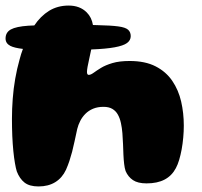

<svg xmlns="http://www.w3.org/2000/svg" viewBox="-25 -646 728 691"><path d="M113.5 25Q81 25 63.2 11Q45.5 -3 35.5 -29Q32 -40 28.8 -58.8Q25.5 -77.5 23 -102.5Q20.5 -127.5 19.2 -157Q18 -186.5 18 -218.5Q18 -254 20.8 -290.5Q23.5 -327 29.8 -362.8Q36 -398.5 45.5 -432Q50.5 -451.5 57.5 -470Q26.5 -473.5 12 -481Q-5 -490 -5 -507.5Q-5 -529.5 14 -540Q33 -550.5 77 -553.5Q87 -554 98.5 -554.5Q121 -588 151.5 -607Q182.5 -626 222 -626Q262.5 -626 287 -601.5Q305 -583.5 309.5 -556Q318 -555.5 325.5 -555.5Q374.5 -554.5 400.5 -551Q426.5 -547.5 436 -539Q445.5 -530.5 445.5 -516Q445.5 -501 432.2 -491.2Q419 -481.5 387.8 -475.8Q356.5 -470 304 -468Q303.5 -468 303.5 -468Q303 -467 303 -466.5Q299.5 -449.5 296 -433.8Q292.5 -418 290.2 -406Q288 -394 288 -387Q288 -376.5 294.5 -376.5Q301.5 -376.5 311.8 -384Q322 -391.5 338.2 -401.5Q354.5 -411.5 379.5 -419Q404.5 -426.5 441.5 -426.5Q497.5 -426.5 535 -407.2Q572.5 -388 595 -355Q617.5 -322 627 -280.5Q636.5 -239 636.5 -194Q636.5 -173 634.5 -151Q632.5 -129 628.8 -108.5Q625 -88 619.8 -70.5Q614.5 -53 608 -41Q593.5 -13.5 567.5 0.2Q541.5 14 502.5 14Q471 14 453.5 2.2Q436 -9.5 427 -30.5Q423.5 -41 421.8 -56Q420 -71 419.2 -89Q418.5 -107 417.8 -126.8Q417 -146.5 415.5 -166.5Q414 -186 410.2 -203.2Q406.5 -220.5 399.2 -233.5Q392 -246.5 379.5 -254Q367 -261.5 347.5 -261.5Q326.5 -261.5 310.2 -254.8Q294 -248 282.5 -236.5Q271 -225 263.8 -210.8Q256.5 -196.5 253 -182Q247.5 -157 243.2 -136.8Q239 -116.5 234.5 -99.5Q230 -82.5 224.8 -66.8Q219.5 -51 212.5 -35Q199 -6 174 9.5Q149 25 113.5 25Z"/></svg>

Font: Gluten Thin
Style: Bold
Weight: 700
Version: Version 1.300